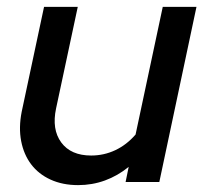

<svg xmlns="http://www.w3.org/2000/svg" viewBox="-20 -529 596 558"><path d="M206 -509 143 -214Q130 -153 158 -115Q186 -77 245 -77Q282 -77 315 -92.5Q348 -108 374 -138L453 -509H551L443 0H345L354 -44Q322 -18 285 -4.5Q248 9 207 9Q162 9 127 -7Q92 -23 70.5 -51.5Q49 -80 41.5 -119Q34 -158 43 -204L108 -509Z"/></svg>

Font: Red Hat Display Medium
Style: Italic
Weight: 500
Italic angle: -12°
Designer: Pentagram / MCKL
Foundry: Pentagram / MCKL
Version: Version 1.003; Red Hat Display Medium Italic